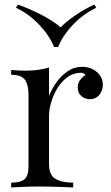

<svg xmlns="http://www.w3.org/2000/svg" viewBox="-20 -822 485 842"><path d="M340 -529Q367 -529 387.5 -518Q408 -507 419.5 -489.5Q431 -472 431 -450Q431 -425 415.5 -406Q400 -387 374 -387Q353 -387 337 -400.5Q321 -414 321 -439Q321 -458 331.5 -471.5Q342 -485 355 -493Q348 -503 334 -503Q303 -503 277 -484.5Q251 -466 233 -437Q215 -408 205 -375.5Q195 -343 195 -315V-103Q195 -54 223.5 -37.5Q252 -21 301 -21V0Q278 -1 236 -2.5Q194 -4 147 -4Q113 -4 79.5 -2.5Q46 -1 29 0V-21Q70 -21 87.5 -36Q105 -51 105 -93V-406Q105 -451 89 -472.5Q73 -494 29 -494V-515Q61 -512 91 -512Q120 -512 146.5 -515.5Q173 -519 195 -526V-401Q206 -430 226.5 -459.5Q247 -489 276 -509Q305 -529 340 -529ZM394 -802 402 -788Q344 -760 299.5 -713Q255 -666 235 -616H217Q197 -666 152.5 -713Q108 -760 50 -788L58 -802Q112 -783 163.5 -756Q215 -729 246 -702Q272 -729 312 -756Q352 -783 394 -802Z"/></svg>

Font: Playfair Display
Style: Regular
Weight: 400
Designer: Claus Eggers Sørensen
Foundry: Claus Eggers Sørensen
Version: Version 1.203